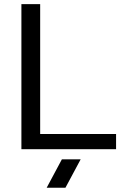

<svg xmlns="http://www.w3.org/2000/svg" viewBox="-20 -718 603 924"><path d="M173.3 -698.2V-73.2H538.6V0H83V-698.2ZM368.2 48.8 294.9 185.5H204.6L277.8 48.8Z"/></svg>

Font: Sansation
Style: Regular
Weight: 400
Designer: Bernd Montag
Version: Version 1.301